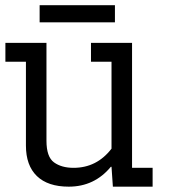

<svg xmlns="http://www.w3.org/2000/svg" viewBox="-33 -699 668 719"><path d="M384.6 -467.9H307.7V-538.5H461.5V-70.5H538.5V0H389.7L384.6 -74.4H382.1Q320.5 0 224.4 0Q146.2 0 105.1 -39.7Q64.1 -79.5 64.1 -153.8V-467.9H-12.8V-538.5H141V-171.8Q141 -111.5 169.2 -91Q197.4 -70.5 242.3 -70.5Q329.5 -70.5 384.6 -142.3ZM115.4 -679.5H397.4V-615.4H115.4Z"/></svg>

Font: Slabo 13px
Style: Regular
Weight: 400
Designer: John Hudson
Foundry: Tiro Typeworks Ltd.
Version: Version 1.02 Build 005a